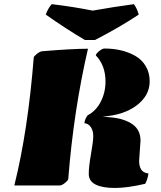

<svg xmlns="http://www.w3.org/2000/svg" viewBox="-20 -910 790 942"><path d="M314.9 -32.2Q314.9 -25.9 299.3 -12.9Q283.7 0 272 0H50.3Q117.2 -269.5 145.5 -627.4Q145.5 -633.3 161.1 -645.8Q176.8 -658.2 188 -658.7Q334.5 -670.9 411.6 -670.9Q341.3 -367.2 314.9 -32.2ZM669.4 -219.7 662.6 -121.6Q662.6 -94.7 672.4 -78.6Q682.1 -62.5 708.5 -58.6Q703.6 -27.8 692.4 -8.3Q605 12.2 543.7 12.2Q482.4 12.2 449 -4.6Q415.5 -21.5 415.5 -57.1Q415.5 -92.8 426.5 -154.5Q437.5 -216.3 437.5 -242.4Q437.5 -268.6 425.8 -286.1Q414.1 -303.7 394 -305.7Q396.5 -327.6 410.6 -344.7Q451.7 -366.2 474.6 -411.6Q497.6 -457 497.6 -509.8Q497.6 -588.9 450.2 -638.2Q450.2 -645.5 465.8 -658.7Q481.4 -671.9 492.7 -671.9Q580.1 -671.9 644 -635.7Q676.3 -617.2 695.3 -585Q714.4 -552.7 714.4 -510.7Q714.4 -441.9 651.4 -393.6Q588.4 -345.2 482.9 -337.9L526.9 -334Q591.3 -327.6 630.4 -300Q669.4 -272.5 669.4 -219.7ZM637.2 -889.6Q653.3 -866.7 660.6 -838.4Q565.9 -775.4 446.3 -713.9H396.5Q305.7 -767.1 204.6 -838.4Q215.3 -868.7 233.9 -889.6Q342.8 -876.5 434.6 -857.9Q540 -876.5 637.2 -889.6Z"/></svg>

Font: Emblema One
Style: Regular
Weight: 400
Designer: Riccardo De Franceschi
Foundry: Riccardo De Franceschi
Version: Version 1.003